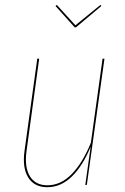

<svg xmlns="http://www.w3.org/2000/svg" viewBox="-20 -758 512 787"><path d="M391.6 -737.8 395.5 -733.4 291.5 -646H286.1L207.5 -733.4L212.9 -737.8L289.1 -654.3ZM173.8 9.3Q120.6 9.3 95.7 -30.5Q70.8 -70.3 80.6 -140.1L132.8 -517.6H140.6L88.9 -140.1Q79.6 -73.2 102.3 -35.9Q125 1.5 174.3 1.5Q229 1.5 273.9 -44.4Q318.8 -90.3 352.5 -172.9L400.4 -517.6H408.2L335.9 0H329.6L351.6 -156.7Q319.3 -78.1 274.4 -34.4Q229.5 9.3 173.8 9.3Z"/></svg>

Font: Fira Sans Compressed Eight
Style: Italic
Weight: 100
Width: 3
Italic angle: -8°
Designer: Carrois Corporate & Edenspiekermann AG
Foundry: Carrois Corporate GbR & Edenspiekermann AG
Version: Version 4.203;PS 004.203;hotconv 1.0.88;makeotf.lib2.5.64775